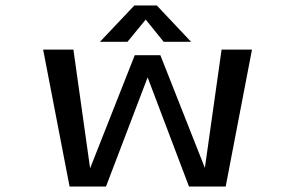

<svg xmlns="http://www.w3.org/2000/svg" viewBox="-20 -681 1090 701"><path d="M677.5 -528.5H577.5L512 -609.5L445.5 -528.5H345L470.5 -661H552.5ZM367 0H234L137.5 -500H248L309 -66.5L472 -479.5H565.5L728 -68L789 -500H900L804 0H670L519 -398.5Z"/></svg>

Font: League Mono Extended
Style: Regular
Weight: 400
Width: 9
Designer: Tyler Finck
Foundry: The League of Moveable Type / Tyler Finck
Version: Version 2.210